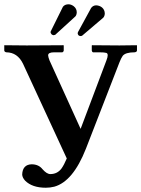

<svg xmlns="http://www.w3.org/2000/svg" viewBox="-20 -858 662 900"><path d="M458 -823.2Q470.7 -812.5 471.2 -794.9Q470.7 -782.2 463.9 -774.9L365.2 -690.9Q362.3 -689 357.9 -689Q347.7 -689 344.7 -698.7Q344.2 -700.7 344.2 -702.1Q344.7 -706.1 345.2 -707L407.2 -820.8Q416 -832.5 430.2 -833Q446.3 -832.5 458 -823.2ZM325.2 -829.1Q339.8 -817.9 339.8 -799.8Q338.9 -786.6 333 -780.8L238.8 -694.8Q232.9 -692.9 231 -692.9Q229 -692.9 224.1 -695.3L223.1 -695.8Q217.8 -701.2 216.8 -707Q217.3 -710 217.8 -710.9L274.9 -826.2Q283.7 -837.9 301.8 -837.9Q314 -837.4 325.2 -829.1ZM215.8 -42Q248.5 -42 268.1 -67.9Q280.3 -85 293 -115.2L87.9 -559.1Q62 -612.3 9.8 -612.8Q1 -614.3 0 -621.1V-645L1 -646Q2 -646 105 -645L276.9 -646L278.8 -645V-621.1Q277.3 -614.3 272 -612.8H233.9Q205.6 -612.8 205.6 -598.6Q206.1 -590.3 211.9 -575.2L357.9 -253.9L479 -575.2Q490.7 -605 479 -609.9Q470.2 -612.8 445.8 -612.8H416Q411.1 -614.7 410.2 -621.1V-645L412.1 -646Q413.1 -646 540 -645L620.1 -646L622.1 -645V-621.1Q621.1 -613.8 610.8 -612.8Q568.4 -612.8 555.2 -596.2Q547.9 -585.9 540 -565.9L382.8 -161.1Q322.3 -7.3 234.4 17.1Q214.8 22 194.8 22Q130.9 22 97.7 -11.2Q84.5 -25.9 84 -40Q85.9 -86.9 128.9 -87.9Q161.6 -87.4 179.2 -64.9Q199.2 -42 215.8 -42Z"/></svg>

Font: Linux Libertine O
Style: Semibold
Weight: 700
Designer: Philipp H. Poll
Foundry: Philipp H. Poll
Version: Version 5.0.0